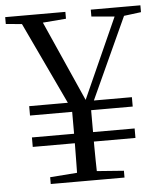

<svg xmlns="http://www.w3.org/2000/svg" viewBox="-56 -748 663 793"><g transform="rotate(-5 275.5 -351.5)"><path d="M300.3 -263.4 253 -262.4 45.2 -703H132L305.2 -313.4H287.9L293.3 -327L461.9 -703H501.6ZM103 -664.6 -5 -674.6V-703H244.5V-674.6L120.9 -664.6ZM260.6 -38.6H289.8L428.2 -28.2V0H122.4V-28.2ZM236.5 -193.4V-317.5H315.1V-193.4Q315.1 -164.6 315.1 -138.7Q315.1 -112.7 315.7 -80.2Q316.3 -47.7 317.3 0H234.1Q235.1 -47.7 235.3 -80.2Q235.5 -112.7 236 -138.7Q236.5 -164.6 236.5 -193.4ZM460.7 -664.6 349.8 -674.6V-703H555.5V-674.6L476.9 -664.6ZM61.7 -159.1V-198.4H487.5V-159.1ZM61.7 -289.2V-328.1H487.5V-289.2Z"/></g></svg>

Font: Noto Serif HK ExtraLight
Style: Regular
Weight: 200
Designer: Ryoko NISHIZUKA 西塚涼子 (kana & ideographs); Frank Grießhammer (Latin, Greek & Cyrillic); Wenlong ZHANG 张文龙 (bopomofo); San
Foundry: Adobe
Version: Version 2.002-H1;hotconv 1.1.0;makeotfexe 2.6.0